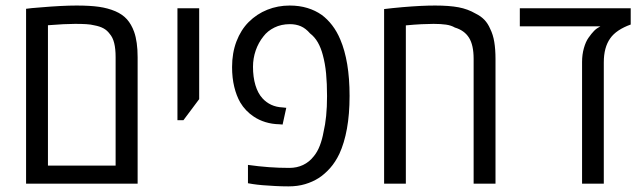

<svg xmlns="http://www.w3.org/2000/svg" viewBox="-20 -660 2304 690"><path d="M73.7 0V-628.4Q82 -629.9 94.7 -630.9Q107.4 -631.8 124 -633.3Q163.1 -636.7 196 -638.4Q229 -640.1 254.9 -640.1Q303.7 -640.1 335.7 -635.5Q367.7 -630.9 394.5 -619.6Q420.4 -608.4 436.3 -590.6Q452.1 -572.8 461.9 -545.9Q468.3 -527.8 471.4 -505.1Q474.6 -482.4 474.6 -454.1V0ZM152.3 -64.9H395.5V-455.1Q395.5 -484.4 390.4 -505.1Q385.3 -525.9 374 -538.6Q364.7 -551.3 351.6 -558.3Q338.4 -565.4 319.8 -568.8Q306.2 -572.3 289.6 -573.2Q272.9 -574.2 250 -574.2Q231.4 -574.2 207.3 -573Q183.1 -571.8 152.3 -569.3Z M617.7 -228V-630.4H695.8V-303.7L639.2 -228Z M1016.6 9.8Q992.7 9.8 969 8.5Q945.3 7.3 924.6 5.6Q903.8 3.9 888.7 1.5L871.1 -1.5V-67.4Q909.2 -62 945.8 -59.3Q982.4 -56.6 1020 -56.6Q1046.9 -56.6 1069.1 -67.1Q1091.3 -77.6 1107.4 -98.1Q1120.6 -113.8 1129.4 -136.7Q1138.2 -159.7 1142.6 -185.1Q1148.9 -211.4 1152.1 -243.4Q1155.3 -275.4 1155.3 -314.5Q1155.3 -359.9 1151.9 -396Q1148.4 -432.1 1140.1 -462.4Q1133.3 -488.3 1122.1 -507.8Q1110.8 -527.3 1094.2 -540Q1078.6 -558.1 1061 -565.7Q1043.5 -573.2 1022 -573.2Q990.7 -573.2 966.1 -561Q941.4 -548.8 926.8 -529.3Q908.7 -506.8 898.9 -478.5Q889.2 -450.2 889.2 -419.9Q889.2 -383.3 897.9 -354Q906.7 -324.7 923.3 -306.6Q936.5 -292 954.8 -283.4Q973.1 -274.9 996.1 -273.9L1008.8 -272.5L995.6 -212.4L983.9 -213.4Q957.5 -213.9 933.8 -221.2Q910.2 -228.5 891.6 -241.2Q877.4 -250.5 865 -263.4Q852.5 -276.4 843.3 -292Q829.6 -315.9 821.8 -348.1Q814 -380.4 814 -418.9Q814 -469.7 829.8 -511.2Q845.7 -552.7 873.5 -580.6Q902.8 -609.9 940.7 -625Q978.5 -640.1 1021 -640.1Q1055.7 -640.1 1084.5 -631.3Q1113.3 -622.6 1136.2 -606.4Q1156.2 -591.8 1173.6 -569.3Q1190.9 -546.9 1203.1 -517.6Q1219.2 -480 1227.8 -429.2Q1236.3 -378.4 1236.3 -315.4Q1236.3 -249.5 1226.8 -197.5Q1217.3 -145.5 1199.7 -107.4Q1185.5 -77.6 1166.3 -55.9Q1147 -34.2 1125 -20Q1103.5 -6.3 1076.7 1.7Q1049.8 9.8 1016.6 9.8Z M1360.4 0V-627.4Q1374.5 -629.4 1391.1 -630.9Q1407.7 -632.3 1426.8 -634.3Q1460.9 -637.2 1490.5 -638.7Q1520 -640.1 1543.5 -640.1Q1594.2 -640.1 1627.9 -633.8Q1661.6 -627.4 1689 -611.3Q1708 -602.1 1720.7 -588.9Q1733.4 -575.7 1741.7 -556.2Q1752 -535.6 1756.3 -509.3Q1760.7 -482.9 1760.7 -448.7V0H1682.1V-448.7Q1682.1 -498 1665.5 -524.4Q1648.9 -550.8 1614.7 -561Q1601.6 -568.8 1582.8 -571.5Q1564 -574.2 1538.1 -574.2Q1519.5 -574.2 1494.9 -573Q1470.2 -571.8 1438.5 -568.8V0Z M2071.8 0V-437Q2071.8 -463.9 2078.4 -487.1Q2085 -510.3 2094.7 -523.9Q2106 -540 2115.2 -549.3Q2124.5 -558.6 2137.7 -565.4H1848.1V-630.4H2246.6V-571.8Q2221.7 -563 2202.6 -550.3Q2183.6 -537.6 2172.9 -522Q2149.9 -489.7 2149.9 -436V0Z"/></svg>

Font: Open Sans SemiCondensed
Style: Regular
Weight: 400
Width: 4
Designer: Monotype Design Team
Foundry: Monotype Imaging Inc.
Version: Version 3.000